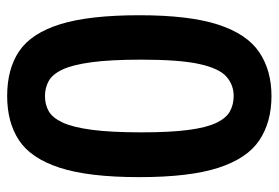

<svg xmlns="http://www.w3.org/2000/svg" viewBox="-138 -612 760 523"><g transform="rotate(-90 241.5 -350.0)"><path d="M21 -350Q21 -488 46.5 -566.5Q72 -645 121 -677.5Q170 -710 242 -710Q316 -710 364.5 -677Q413 -644 437.5 -565.5Q462 -487 462 -350Q462 -214 436.5 -135.5Q411 -57 361.5 -23.5Q312 10 242 10Q171 10 121.5 -23Q72 -56 46.5 -134.5Q21 -213 21 -350ZM143 -344Q143 -266 149.5 -216.5Q156 -167 169 -140Q182 -113 200.5 -103Q219 -93 242 -93Q272 -93 294.5 -112.5Q317 -132 329 -186Q341 -240 341 -344Q341 -428 334 -480Q327 -532 314 -559.5Q301 -587 282.5 -597Q264 -607 242 -607Q219 -607 201 -597Q183 -587 170 -559.5Q157 -532 150 -480Q143 -428 143 -344Z"/></g></svg>

Font: Georama Semi Condensed SemiBold
Style: Regular
Weight: 600
Width: 4
Designer: Jean-Baptiste Levee
Foundry: Production Type
Version: Version 1.000